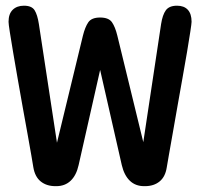

<svg xmlns="http://www.w3.org/2000/svg" viewBox="-20 -644 702 674"><path d="M174.5 9.5Q143.5 9.5 123 -7Q102.5 -23.5 97 -57Q95.5 -67 90.2 -97.5Q85 -128 77 -172Q69 -216 60 -266.2Q51 -316.5 42.2 -366.8Q33.5 -417 26.2 -459.8Q19 -502.5 14.5 -531.2Q10 -560 10 -567.5Q10 -595.5 24.8 -609.8Q39.5 -624 64 -624Q91.5 -624 101.5 -608Q111.5 -592 116.5 -559.5L180 -143L271 -518.5Q278.5 -549 290 -565.8Q301.5 -582.5 331.5 -582.5Q361.5 -582.5 373 -566Q384.5 -549.5 392 -518.5L483 -145L545.5 -559.5Q550.5 -592 562.2 -608Q574 -624 601.5 -624Q626 -624 639.2 -609.8Q652.5 -595.5 652.5 -567.5Q652.5 -561.5 648.2 -533.5Q644 -505.5 636.8 -462.8Q629.5 -420 620.5 -369.5Q611.5 -319 602.5 -268.2Q593.5 -217.5 585.8 -173Q578 -128.5 572.5 -97.8Q567 -67 565.5 -57Q560.5 -23.5 540.2 -7Q520 9.5 489 9.5H486Q455.5 9.5 435.8 -9.5Q416 -28.5 407.5 -64.5L331.5 -398.5L256 -64.5Q248 -28.5 228 -9.5Q208 9.5 177.5 9.5Z"/></svg>

Font: Sono Medium
Style: Regular
Weight: 500
Designer: Tyler Finck
Foundry: Tyler Finck
Version: Version 2.112